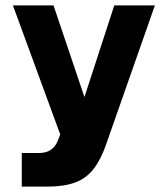

<svg xmlns="http://www.w3.org/2000/svg" viewBox="-20 -520 624 714"><path d="M61 49H125Q177 49 195 3L204 -20L28 -500H179L294 -159L405 -500H556L375 16Q355 74 327.5 109Q300 144 258.5 159Q217 174 156 174H61Z"/></svg>

Font: Overused Grotesk
Style: Bold
Weight: 700
Version: Version 0.003